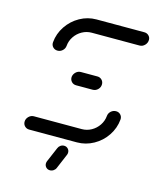

<svg xmlns="http://www.w3.org/2000/svg" viewBox="-102 -591 656 804"><g transform="rotate(15 225.5 -188.5)"><path d="M395.2 -168.5Q407.4 -168.5 415.2 -160Q423 -151.5 421.9 -139.3Q418.5 -101.5 397 -69.4Q375.6 -37.4 341.9 -18.7Q308.1 0 270.4 0H63.3Q51.9 0 44.1 -7.8Q36.3 -15.6 36.3 -27Q36.3 -39.6 45.9 -49.3Q55.6 -58.9 68.1 -58.9H275.6Q297.4 -58.9 316.9 -69.6Q336.3 -80.4 348.7 -98.9Q361.1 -117.4 363 -139.3Q364.1 -151.5 373.5 -160Q383 -168.5 395.2 -168.5ZM308.9 -261.9Q308.9 -248.9 299.4 -239.4Q290 -230 277 -230H205.2Q193 -230 185.2 -238.5Q177.4 -247 178.1 -259.3Q179.6 -271.5 188.9 -280.2Q198.1 -288.9 210.4 -288.9H281.9Q293.3 -288.9 301.1 -281.1Q308.9 -273.3 308.9 -261.9ZM92.2 -350Q80 -350 72 -358.5Q64.1 -367 65.2 -379.3Q68.5 -417 90 -449.1Q111.5 -481.1 145 -499.8Q178.5 -518.5 216.3 -518.5H423.7Q435.2 -518.5 443 -510.9Q450.7 -503.3 450.7 -492.6Q450.7 -479.3 441.1 -469.4Q431.5 -459.6 418.5 -459.6H211.5Q189.6 -459.6 170.2 -448.9Q150.7 -438.1 138.3 -419.6Q125.9 -401.1 124.1 -379.3Q123 -367 113.7 -358.5Q104.4 -350 92.2 -350ZM167.8 118.9Q167.8 114.8 169.6 109.3L197 45.2Q200 37.4 207 32.4Q214.1 27.4 222.6 27.4Q232.6 27.4 239.3 34.3Q245.9 41.1 245.9 50.7Q245.9 56.3 244.1 60.4L217 124.4Q214.1 132.2 206.9 137.2Q199.6 142.2 191.1 142.2Q181.1 142.2 174.4 135.4Q167.8 128.5 167.8 118.9Z"/></g></svg>

Font: 26F Galaxy Sans Medium
Style: Italic
Weight: 500
Italic angle: -5°
Designer: C₂₉H₂₅N₃O₅
Version: Version 1.200